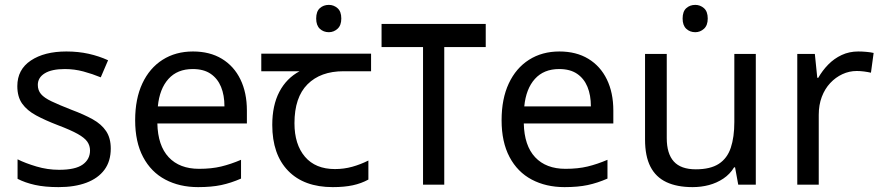

<svg xmlns="http://www.w3.org/2000/svg" viewBox="-20 -757 3616 787"><path d="M434 -148Q434 -96 408 -61Q382 -26 334 -8Q286 10 220 10Q164 10 123.5 1Q83 -8 52 -24V-104Q84 -88 129.5 -74.5Q175 -61 222 -61Q289 -61 319 -82.5Q349 -104 349 -140Q349 -160 338 -176Q327 -192 298.5 -208Q270 -224 217 -244Q165 -264 128 -284Q91 -304 71 -332Q51 -360 51 -404Q51 -472 106.5 -509Q162 -546 252 -546Q301 -546 343.5 -536.5Q386 -527 423 -510L393 -440Q359 -454 322 -464Q285 -474 246 -474Q192 -474 163.5 -456.5Q135 -439 135 -409Q135 -387 148 -371.5Q161 -356 191.5 -341.5Q222 -327 273 -307Q324 -288 360 -268Q396 -248 415 -219.5Q434 -191 434 -148Z M771 -546Q840 -546 889.5 -516Q939 -486 965.5 -431.5Q992 -377 992 -304V-251H625Q627 -160 671.5 -112.5Q716 -65 796 -65Q847 -65 886.5 -74.5Q926 -84 968 -102V-25Q927 -7 887 1.5Q847 10 792 10Q716 10 657.5 -21Q599 -52 566.5 -113.5Q534 -175 534 -264Q534 -352 563.5 -415Q593 -478 646.5 -512Q700 -546 771 -546ZM770 -474Q707 -474 670.5 -433.5Q634 -393 627 -321H900Q900 -367 886 -401Q872 -435 843.5 -454.5Q815 -474 770 -474Z M1328 -737Q1348 -737 1363.5 -723.5Q1379 -710 1379 -681Q1379 -653 1363.5 -639Q1348 -625 1328 -625Q1306 -625 1291 -639Q1276 -653 1276 -681Q1276 -710 1291 -723.5Q1306 -737 1328 -737ZM1344 10Q1226 10 1161 -57Q1096 -124 1096 -245Q1096 -325 1125 -380.5Q1154 -436 1208 -465H1051V-537H1501V-465H1388Q1294 -465 1240.5 -411.5Q1187 -358 1187 -252Q1187 -165 1230 -114.5Q1273 -64 1353 -64Q1390 -64 1424 -73.5Q1458 -83 1490 -99V-21Q1461 -5 1426 2.5Q1391 10 1344 10Z M1971 -659V-564H1801V0H1714V-564H1544V-659Z M2273 -546Q2342 -546 2391.5 -516Q2441 -486 2467.5 -431.5Q2494 -377 2494 -304V-251H2127Q2129 -160 2173.5 -112.5Q2218 -65 2298 -65Q2349 -65 2388.5 -74.5Q2428 -84 2470 -102V-25Q2429 -7 2389 1.5Q2349 10 2294 10Q2218 10 2159.5 -21Q2101 -52 2068.5 -113.5Q2036 -175 2036 -264Q2036 -352 2065.5 -415Q2095 -478 2148.5 -512Q2202 -546 2273 -546ZM2272 -474Q2209 -474 2172.5 -433.5Q2136 -393 2129 -321H2402Q2402 -367 2388 -401Q2374 -435 2345.5 -454.5Q2317 -474 2272 -474Z M2830 -737Q2850 -737 2865.5 -723.5Q2881 -710 2881 -681Q2881 -653 2865.5 -639Q2850 -625 2830 -625Q2808 -625 2793 -639Q2778 -653 2778 -681Q2778 -710 2793 -723.5Q2808 -737 2830 -737ZM3078 -536V0H3006L2993 -71H2989Q2972 -43 2945 -25Q2918 -7 2886 1.5Q2854 10 2819 10Q2755 10 2711.5 -10.5Q2668 -31 2646 -74Q2624 -117 2624 -185V-536H2713V-191Q2713 -127 2742 -95Q2771 -63 2832 -63Q2892 -63 2926.5 -85.5Q2961 -108 2975.5 -151.5Q2990 -195 2990 -257V-536Z M3498 -546Q3513 -546 3530.5 -544.5Q3548 -543 3561 -540L3550 -459Q3537 -462 3521.5 -464Q3506 -466 3492 -466Q3461 -466 3433 -453Q3405 -440 3383 -416.5Q3361 -393 3348.5 -360Q3336 -327 3336 -286V0H3248V-536H3320L3330 -438H3334Q3351 -468 3375 -492.5Q3399 -517 3430 -531.5Q3461 -546 3498 -546Z"/></svg>

Font: ukorean05
Style: Book
Weight: 400
Designer: Jelle Bosma - Monotype Design Team
Foundry: Monotype Imaging Inc.
Version: Version 2.003